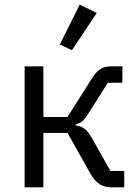

<svg xmlns="http://www.w3.org/2000/svg" viewBox="-20 -799 590 819"><path d="M85 -516H165V-300H268L368 -458Q379 -476 389 -487.5Q399 -499 409 -505Q419 -511 430 -513.5Q441 -516 455 -516H502V-446H440L359 -318Q351 -305 345 -297Q339 -289 333 -283.5Q327 -278 320 -274.5Q313 -271 303 -268V-264Q324 -261 339.5 -250.5Q355 -240 372 -210L451 -70H510V0H452Q426 0 404.5 -13.5Q383 -27 363 -63L268 -232H165V0H85ZM287 -585 235 -609 320 -779 393 -744Z"/></svg>

Font: IBM Plex Sans
Style: Regular
Weight: 400
Designer: Mike Abbink, Paul van der Laan, Pieter van Rosmalen
Foundry: Bold Monday
Version: Version 3.005